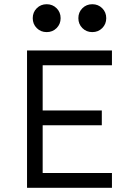

<svg xmlns="http://www.w3.org/2000/svg" viewBox="-20 -889 620 909"><path d="M108 0V-650H510V-580H182V-366H462V-296H182V-70H510V0ZM201 -737Q173 -737 154 -756Q135 -775 135 -803Q135 -831 154 -850Q173 -869 201 -869Q229 -869 248 -850Q267 -831 267 -803Q267 -775 248 -756Q229 -737 201 -737ZM417 -737Q389 -737 370 -756Q351 -775 351 -803Q351 -831 370 -850Q389 -869 417 -869Q445 -869 464 -850Q483 -831 483 -803Q483 -775 464 -756Q445 -737 417 -737Z"/></svg>

Font: Sometype Mono
Style: Regular
Weight: 400
Monospace: yes
Designer: Ryoichi Tsunekawa
Foundry: Dharma Type
Version: Version 1.000; ttfautohint (v1.8.3)